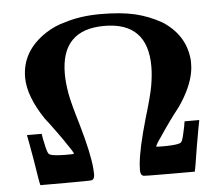

<svg xmlns="http://www.w3.org/2000/svg" viewBox="-50 -753 932 809"><g transform="rotate(-5 415.5 -348.0)"><path d="M253 -675Q319 -696 403 -696Q489 -696 547.5 -682.5Q606 -669 661 -638Q754 -578 765 -477Q766 -472 766 -458Q766 -436 763 -421Q752 -355 698 -277Q658 -227 614 -161Q589 -126 589 -119Q589 -118 628 -118Q677 -119 690 -125Q696 -128 698 -133Q704 -144 714 -195Q716 -211 717 -212V-215H779V-212Q778 -211 760 -108Q744 -5 742 -3V0H634Q526 0 523 -2Q512 -6 512 -26Q512 -40 513 -49Q518 -114 555 -242Q583 -335 590 -375Q598 -421 598 -458Q598 -645 415 -645Q232 -645 232 -458Q232 -421 240 -375Q247 -335 275 -242Q312 -114 317 -49Q318 -40 318 -26Q318 -6 307 -2Q304 0 196 0H88V-3Q86 -5 70 -108Q52 -211 51 -212V-215H113V-212Q114 -211 116 -195Q126 -144 132 -133Q134 -128 140 -125Q153 -119 202 -118Q241 -118 241 -119Q241 -126 216 -161Q211 -170 177.5 -216.5Q144 -263 132 -277Q64 -378 64 -457Q64 -569 169 -638Q209 -664 253 -675Z"/></g></svg>

Font: KaTeX_Main
Style: Bold
Weight: 700
Version: Version 1.1; ttfautohint (v1.3)